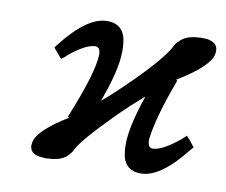

<svg xmlns="http://www.w3.org/2000/svg" viewBox="-56 -478 661 562"><g transform="rotate(10 274.5 -196.5)"><path d="M81.1 -307.1Q83 -309.1 86.9 -314.9Q160.6 -410.2 220.2 -410.2Q273.4 -410.2 277.8 -352.1Q278.8 -345.2 278.8 -331.1Q278.8 -273.9 242.2 -176.8Q282.7 -211.4 315.9 -245.1L325.2 -253.9Q404.3 -333 423.8 -371.1Q427.7 -380.9 436 -387.2Q453.6 -407.7 493.2 -409.2Q497.1 -409.7 501 -409.7Q504.9 -409.7 509.5 -409.4Q514.2 -409.2 516.1 -409.2Q545.9 -404.8 548.8 -383.8V-376Q548.8 -372.1 547.9 -369.1Q540.5 -332 448.2 -275.9L452.1 -273.9Q409.7 -161.1 400.9 -92.8V-84Q402.3 -67.4 412.1 -65.9Q415.5 -64.5 418.9 -65.9Q444.3 -67.4 491.2 -105Q494.1 -106.9 499 -111.8L507.8 -120.1L519 -107.9L533.2 -89.8Q532.2 -88.9 530 -86.4Q527.8 -84 526.9 -83Q452.6 12.2 394 12.2Q341.3 12.2 336.9 -44.9Q335.9 -50.8 335.9 -65.9Q335.9 -116.2 368.2 -211.9Q329.6 -178.7 297.9 -147L289.1 -138.2Q207 -55.7 189.9 -22.9Q186 -13.7 178.2 -5.9Q160.6 14.6 121.1 16.1Q113.8 17.6 105 16.1Q67.9 14.6 64.9 -8.8Q63.5 -11.7 64.9 -16.1Q64.9 -21 65.9 -23.9Q72.8 -59.1 160.2 -112.8L154.8 -113.8Q213.9 -257.8 213.9 -312Q212.4 -329.6 202.1 -331.1Q199.2 -332.5 194.8 -331.1Q169.9 -329.6 123 -292L116.2 -285.2L106 -277.8Z"/></g></svg>

Font: Common Serif SemiBold
Style: Italic
Weight: 600
Italic angle: -12°
Designer: Philipp H. Poll, Khaled Hosny
Foundry: Stefan Peev, Context Ltd.
Version: Version 1.026